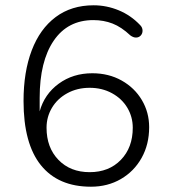

<svg xmlns="http://www.w3.org/2000/svg" viewBox="-20 -698 640 726"><path d="M69 -316Q69 -426 100 -507.5Q131 -589 190.5 -633.5Q250 -678 334 -678Q383 -678 429 -659Q475 -640 510 -603Q519 -594 519 -582Q519 -571 512 -563.5Q505 -556 494 -556Q484 -556 473 -564Q439 -596 405.5 -609Q372 -622 333 -622Q236 -622 183 -544Q130 -466 130 -328V-277Q148 -342 202 -381.5Q256 -421 329 -421Q391 -421 440 -393.5Q489 -366 516.5 -319.5Q544 -273 544 -217Q544 -152 515.5 -101Q487 -50 437 -21Q387 8 324 8Q200 8 134.5 -73.5Q69 -155 69 -316ZM482 -215Q482 -256 461.5 -290.5Q441 -325 403.5 -345.5Q366 -366 319 -366Q272 -366 234.5 -345.5Q197 -325 176.5 -290.5Q156 -256 156 -215Q156 -140 201 -93.5Q246 -47 319 -47Q392 -47 437 -93.5Q482 -140 482 -215Z"/></svg>

Font: SN Pro Light
Style: Regular
Weight: 300
Designer: Tobias Whetton
Foundry: Supernotes
Version: Version 1.002